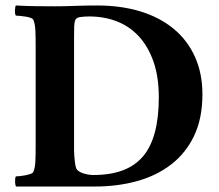

<svg xmlns="http://www.w3.org/2000/svg" viewBox="-20 -680 800 700"><path d="M305 -620Q288 -620 273.5 -618Q259 -616 255 -608Q251 -599 250.5 -584Q250 -569 250 -547V-144Q250 -142 250 -132Q250 -122 251 -110Q252 -98 253.5 -86Q255 -74 258 -66Q263 -55 282 -48.5Q301 -42 321 -42Q444 -42 501.5 -110Q559 -178 559 -325Q559 -399 540 -454Q521 -509 487.5 -546Q454 -583 407.5 -601.5Q361 -620 305 -620ZM181 -657Q213 -657 251 -658.5Q289 -660 334 -660Q421 -660 491.5 -638.5Q562 -617 612.5 -575.5Q663 -534 690.5 -473.5Q718 -413 718 -336Q718 -248 687.5 -184.5Q657 -121 603.5 -80Q550 -39 479 -19.5Q408 0 327 0Q317 0 294 0Q271 0 242 0Q213 0 181.5 0Q150 0 121 0Q92 0 70 0Q48 0 38 0Q37 -2 36 -7Q35 -12 35 -18Q35 -24 35.5 -29Q36 -34 38 -37Q43 -37 53 -38Q63 -39 73 -41Q83 -43 91.5 -46Q100 -49 102 -54Q108 -69 109 -92.5Q110 -116 110 -148V-513Q110 -545 109 -568.5Q108 -592 102 -607Q100 -612 91.5 -615Q83 -618 73 -619.5Q63 -621 53 -622Q43 -623 38 -623Q34 -628 34.5 -642Q35 -656 38 -660Q72 -658 110.5 -657.5Q149 -657 181 -657Z"/></svg>

Font: Vermiglione
Style: Bold
Weight: 700
Version: Version 1.000